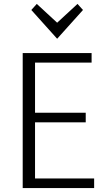

<svg xmlns="http://www.w3.org/2000/svg" viewBox="-20 -961 547 981"><path d="M96 -690V0H461V-49H159V-336H418V-385H159V-641H448V-690ZM272 -763 404 -910 376 -941 272 -845 168 -941 140 -910Z"/></svg>

Font: Repo Light
Style: Regular
Weight: 300
Designer: Stefan Peev
Foundry: Context Ltd
Version: Version 001.502